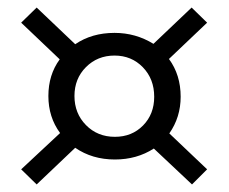

<svg xmlns="http://www.w3.org/2000/svg" viewBox="-20 -488 605 508"><path d="M458 -232Q458 -178 428 -135L528 -40L488 0L387 -95Q342 -66 284 -66Q224 -66 179 -97L77 0L36 -40L139 -136Q108 -178 108 -234Q108 -290 138 -331L36 -428L77 -468L179 -371Q223 -401 283 -401Q339 -401 386 -372L487 -468L528 -428L427 -332Q458 -290 458 -232ZM284 -126Q329 -126 358.5 -156Q388 -186 388 -232Q388 -279 358 -310Q328 -341 283 -341Q238 -341 207.5 -310.5Q177 -280 177 -234Q177 -188 207.5 -157Q238 -126 284 -126Z"/></svg>

Font: EauTest Medium
Style: Regular
Weight: 500
Designer: Christian Thalmann (Catharsis Fonts)
Version: Version 0.001;PS 000.001;hotconv 1.0.88;makeotf.lib2.5.64775